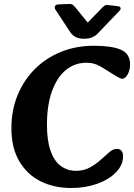

<svg xmlns="http://www.w3.org/2000/svg" viewBox="-20 -925 671 961"><path d="M336 16Q251 16 183.5 -17.5Q116 -51 76.5 -118Q37 -185 37 -283Q37 -373 68 -448.5Q99 -524 154.5 -579.5Q210 -635 285.5 -665.5Q361 -696 450 -696Q538 -696 584.5 -676.5Q631 -657 631 -602Q631 -574 619 -552.5Q607 -531 592 -531Q583 -531 564 -542.5Q545 -554 532 -562Q508 -578 479 -594.5Q450 -611 413 -611Q353 -611 308.5 -573.5Q264 -536 239.5 -466.5Q215 -397 215 -301Q215 -222 233 -170.5Q251 -119 284 -94.5Q317 -70 361 -70Q399 -70 429.5 -86.5Q460 -103 484 -125Q508 -147 527.5 -163.5Q547 -180 565 -180Q580 -180 588 -170Q596 -160 596 -143Q596 -99 560.5 -62.5Q525 -26 466 -5Q407 16 336 16ZM579 -872Q586 -880 583 -886.5Q580 -893 570 -894L518 -900Q510 -901 504 -897Q498 -893 493 -888L419 -812L358 -887Q354 -892 346.5 -899Q339 -906 325 -905L272 -903Q259 -902 255.5 -894.5Q252 -887 256 -879L331 -765Q344 -746 361 -738.5Q378 -731 401 -731Q424 -731 440.5 -738Q457 -745 466 -754Z"/></svg>

Font: Alkatra
Style: Regular
Weight: 400
Designer: Suman Bhandary
Version: Version 1.100;gftools[0.9.22]